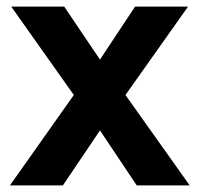

<svg xmlns="http://www.w3.org/2000/svg" viewBox="-20 -560 603 580"><path d="M170 0 282 -166 393 0H553L359 -273L548 -540H388L282 -380L174 -540H14L203 -273L10 0Z"/></svg>

Font: Vela Sans ExtBd
Style: Regular
Weight: 800
Designer: Principal design: Mikhail Sharanda - project Manrope.
Design modification: Ravid Balaliev
Foundry: Mikhail Sharanda
Version: Version 1.001